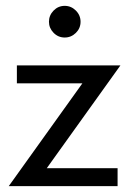

<svg xmlns="http://www.w3.org/2000/svg" viewBox="-20 -633 458 653"><path d="M37.4 -410.5H389.5L139.1 -61H379.9V0H9.8L260.2 -349.6H37.4ZM200.1 -613.1Q221.9 -613.1 238 -597.1Q254 -581.1 254 -559Q254 -536.9 238 -521.1Q221.9 -505.4 200.1 -505.4Q177.9 -505.4 162.2 -521.5Q146.5 -537.6 146.5 -559Q146.5 -580.8 162.2 -597Q177.9 -613.1 200.1 -613.1Z"/></svg>

Font: League Spartan Extralight
Style: Regular
Weight: 200
Foundry: The League of Moveable Type
Version: Version 2.300; ttfautohint (v1.8.3)